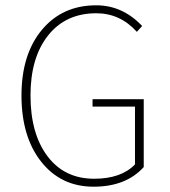

<svg xmlns="http://www.w3.org/2000/svg" viewBox="-20 -692 640 724"><path d="M333 12Q210 12 135.5 -82Q61 -176 61 -332Q61 -487 138 -579.5Q215 -672 343 -672Q442 -672 516 -594L496 -572Q433 -642 343 -642Q228 -642 161.5 -558.5Q95 -475 95 -332Q95 -188 159 -103Q223 -18 335 -18Q437 -18 489 -72V-290H329V-318H522V-62Q455 12 333 12Z"/></svg>

Font: TypoPRO Source Code Pro
Style: Regular
Weight: 200
Monospace: yes
Designer: Paul D. Hunt, Teo Tuominen
Foundry: Adobe Systems Incorporated
Version: Version 2.010;PS 1.0;hotconv 1.0.84;makeotf.lib2.5.63406